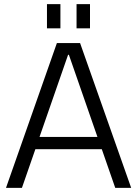

<svg xmlns="http://www.w3.org/2000/svg" viewBox="-20 -908 662 928"><path d="M255 -700H367L614 0H537L472 -187H151L86 0H9ZM451 -246 313 -643H309L171 -246ZM272 -888V-771H207V-888ZM415 -888V-771H350V-888Z"/></svg>

Font: Pathway Extreme 8pt Thin 12pt Light
Style: Regular
Weight: 300
Version: Version 1.001;gftools[0.9.26]